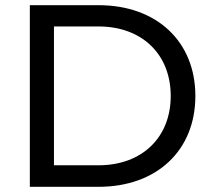

<svg xmlns="http://www.w3.org/2000/svg" viewBox="-20 -720 820 740"><path d="M95 0H360C584 0 733 -140 733 -350C733 -560 584 -700 360 -700H95ZM360 -83H188V-618H360C527 -618 638 -511 638 -350C638 -190 527 -83 360 -83Z"/></svg>

Font: Gully
Style: Regular
Weight: 400
Designer: jaikishan Patel
Foundry: MagicType
Version: Version 1.000;Glyphs 3.2 (3242)